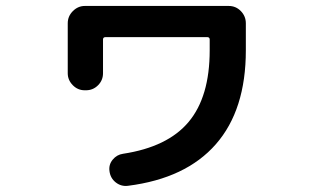

<svg xmlns="http://www.w3.org/2000/svg" viewBox="-20 -593 1040 638"><path d="M261.7 -293Q238.3 -293 221.7 -310.1Q205.1 -327.1 205.1 -349.6V-515.6Q205.1 -539.1 222.2 -556.2Q239.3 -573.2 261.7 -573.2H740.2Q763.7 -573.2 780.3 -556.2Q796.9 -539.1 796.9 -515.6V-425.8Q796.9 -227.5 697.3 -113.8Q597.7 0 405.3 24.4Q382.8 27.3 364.7 13.2Q346.7 -1 343.8 -24.4Q340.8 -45.9 354.5 -62.5Q368.2 -79.1 388.7 -82Q537.1 -104.5 606.9 -188Q676.8 -271.5 676.8 -425.8V-461.9Q676.8 -469.7 668 -469.7H331.1Q322.3 -469.7 322.3 -461.9V-349.6Q322.3 -326.2 305.7 -309.6Q289.1 -293 265.6 -293Z"/></svg>

Font: Rounded Mgen+ 2m bold
Style: Bold
Weight: 700
Designer: [Source Han Sans]
Ryoko NISHIZUKA  (kana & ideographs); Paul D. Hunt (Latin, Greek & Cyrillic); Wenlong ZHANG  (bopomofo
Version: Version 1.059.20150602